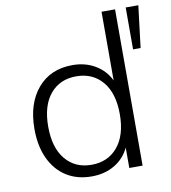

<svg xmlns="http://www.w3.org/2000/svg" viewBox="-81 -775 761 853"><g transform="rotate(-10 300.0 -348.5)"><path d="M265 8Q199 8 151 -22.5Q103 -53 76.5 -109.5Q50 -166 50 -243Q50 -358 108 -426Q166 -494 265 -494Q323 -494 367.5 -467.5Q412 -441 434 -395V-705H495V0H435V-92Q413 -45 368.5 -18.5Q324 8 265 8ZM273 -43Q347 -43 391 -95.5Q435 -148 435 -243Q435 -338 391 -390Q347 -442 273 -442Q199 -442 155.5 -390Q112 -338 112 -243Q112 -148 155.5 -95.5Q199 -43 273 -43ZM543 -516V-705H600L577 -516Z"/></g></svg>

Font: Nunito Sans Light
Style: Regular
Weight: 300
Designer: Vernon Adams
Foundry: Vernon Adams
Version: Version 3.101; ttfautohint (v1.8.4.7-5d5b);gftools[0.9.27]